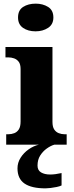

<svg xmlns="http://www.w3.org/2000/svg" viewBox="-20 -794 405 1054"><path d="M14 0V-57H26Q43 -57 58.5 -63Q74 -69 83.5 -84Q93 -99 93 -127V-415Q93 -441 83 -454.5Q73 -468 57.5 -473.5Q42 -479 26 -479H10V-536H268V-125Q268 -98 277.5 -83.5Q287 -69 302.5 -63Q318 -57 334 -57H346V0ZM175 -622Q134 -622 106.5 -641Q79 -660 79 -698Q79 -738 107 -756Q135 -774 176 -774Q215 -774 244 -756Q273 -738 273 -698Q273 -660 244 -641Q215 -622 175 -622ZM230 240Q153 240 114.5 213.5Q76 187 76 130Q76 99 93 72Q110 45 137 26Q164 7 194 0H279Q258 6 236.5 21.5Q215 37 200.5 60Q186 83 186 115Q186 141 205.5 152.5Q225 164 255 164Q269 164 284.5 162Q300 160 318 156V224Q308 229 291 232.5Q274 236 257.5 238Q241 240 230 240Z"/></svg>

Font: Noto Serif Thai ExtraBold
Style: Regular
Weight: 800
Version: Version 2.001